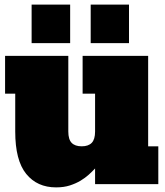

<svg xmlns="http://www.w3.org/2000/svg" viewBox="-20 -798 716 832"><path d="M276 -228Q276 -194 290.5 -179Q305 -164 334 -164Q363 -164 377.5 -179Q392 -194 392 -228V-392H338V-556H622V-164H666V0H392V-68Q380 -55 364.5 -41Q349 -27 329 -15Q309 -3 283 5.5Q257 14 223 14Q141 14 93.5 -44.5Q46 -103 46 -228V-392H2V-556H276ZM117 -778H284V-611H117ZM373 -778H539V-611H373Z"/></svg>

Font: Alfa Slab One
Style: Regular
Weight: 400
Designer: JM Sole
Foundry: JM Sole
Version: Version 1.001